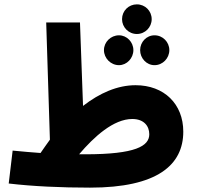

<svg xmlns="http://www.w3.org/2000/svg" viewBox="-20 -848 907 881"><path d="M608 -692C646 -692 676 -723 676 -760C676 -798 646 -828 608 -828C570 -828 540 -798 540 -760C540 -723 570 -692 608 -692ZM393 13C702 13 821 -91 821 -244C821 -371 733 -457 602 -457C519 -457 437 -421 361 -362L347 -745H192L209 -207C195 -187 180 -167 166 -146C128 -149 86 -152 38 -157L20 -6C129 7 261 13 393 13ZM526 -549C562 -549 592 -581 592 -618C592 -655 562 -686 526 -686C488 -686 457 -655 457 -618C457 -581 488 -549 526 -549ZM689 -549C727 -549 757 -581 757 -618C757 -655 727 -686 689 -686C652 -686 623 -655 623 -618C623 -581 652 -549 689 -549ZM587 -302C640 -302 665 -270 665 -232C665 -178 603 -140 371 -140C362 -140 353 -140 343 -140C412 -221 501 -302 587 -302Z"/></svg>

Font: Noto Sans Arabic ExtBd
Style: Regular
Weight: 800
Designer: Monotype Design Team, Nadine Chahine, Nizar Qandah and Khaled Hosny
Foundry: Monotype Imaging Inc.
Version: Version 2.012